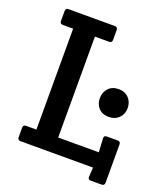

<svg xmlns="http://www.w3.org/2000/svg" viewBox="-137 -772 798 928"><g transform="rotate(20 262.5 -308.0)"><path d="M220 -598V-79H429L425 -149Q424 -164 439 -164H495Q510 -164 510 -149V48Q510 63 495 63H439Q424 63 425 48L428 0H55Q40 0 40 -15V-64Q40 -79 55 -79H108V-598H55Q40 -598 40 -613V-664Q40 -679 55 -679H293Q308 -679 308 -664V-613Q308 -598 293 -598ZM363 -276Q344 -296 344 -327Q344 -358 363.5 -378.5Q383 -399 415.5 -399Q448 -399 467.5 -378.5Q487 -358 487 -327Q487 -296 467 -276Q447 -256 414.5 -256Q382 -256 363 -276Z"/></g></svg>

Font: Crete Round
Style: Regular
Weight: 400
Designer: Veronika Burian
Foundry: TypeTogether
Version: Version 1.001